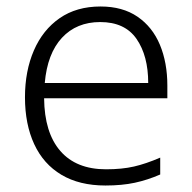

<svg xmlns="http://www.w3.org/2000/svg" viewBox="-20 -562 592 592"><path d="M290 -542Q358 -542 404 -510.5Q450 -479 473 -424Q496 -369 496 -298V-259H116Q117 -153 166 -96.5Q215 -40 307 -40Q356 -40 393 -48.5Q430 -57 474 -76V-24Q435 -7 395.5 1.5Q356 10 305 10Q225 10 169.5 -23Q114 -56 85.5 -117.5Q57 -179 57 -262Q57 -343 84.5 -406.5Q112 -470 164 -506Q216 -542 290 -542ZM289 -494Q216 -494 171 -445.5Q126 -397 118 -306H437Q437 -390 401 -442Q365 -494 289 -494Z"/></svg>

Font: Noto Sans Cham Light
Style: Regular
Weight: 300
Version: Version 2.002